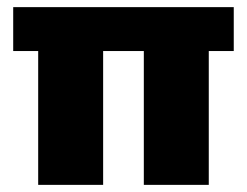

<svg xmlns="http://www.w3.org/2000/svg" viewBox="-20 -518 692 538"><path d="M635 -375H565V0H383V-375H269V0H87V-375H17V-498H635Z"/></svg>

Font: Exo 2.0 Extra Bold
Style: Regular
Weight: 800
Designer: Natanael Gama
Version: Version 1.001;PS 001.001;hotconv 1.0.70;makeotf.lib2.5.58329